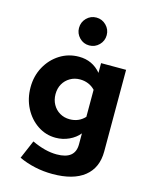

<svg xmlns="http://www.w3.org/2000/svg" viewBox="-143 -870 927 1179"><g transform="rotate(15 321.0 -280.0)"><path d="M307 219Q249 219 194.5 207Q140 195 93 173L143 56Q186 76 225 86Q264 96 301 96Q418 96 418 1V-69Q393 -38 353 -19.5Q313 -1 268 -1Q205 -1 153 -36Q101 -71 70.5 -130Q40 -189 40 -261Q40 -333 72 -391.5Q104 -450 158.5 -484.5Q213 -519 280 -519Q366 -519 420 -454V-516H579V3Q579 107 509 163Q439 219 307 219ZM322 -133Q380 -133 418 -174V-346Q399 -366 374.5 -376Q350 -386 322 -386Q287 -386 259 -369.5Q231 -353 215 -325Q199 -297 199 -260Q199 -224 215 -195Q231 -166 259 -149.5Q287 -133 322 -133ZM320.7 -602Q284 -602 258.5 -628.2Q233 -654.5 233 -690Q233 -727 258.6 -753Q284.3 -779 320.6 -779Q357 -779 383 -753Q409 -727 409 -690.5Q409 -654 383.2 -628Q357.3 -602 320.7 -602Z"/></g></svg>

Font: Red Hat Text VF
Style: Regular
Weight: 400
Designer: Pentagram, MCKL
Foundry: Pentagram, MCKL
Version: Version 1.023